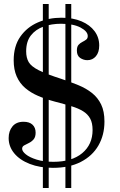

<svg xmlns="http://www.w3.org/2000/svg" viewBox="-20 -821 596 954"><path d="M243 13Q178 13 128 -6.5Q78 -26 50.5 -59.5Q23 -93 23 -135Q23 -170 42 -193Q61 -216 97 -216Q126 -216 141.5 -201.5Q157 -187 157 -162Q157 -140 147 -128.5Q137 -117 123.5 -110.5Q110 -104 100 -98.5Q90 -93 90 -82Q90 -69 108.5 -54Q127 -39 162 -28Q197 -17 245 -17Q337 -17 388.5 -60Q440 -103 440 -175Q440 -210 428 -232Q416 -254 392.5 -268.5Q369 -283 334 -293.5Q299 -304 253 -316Q208 -328 170.5 -344Q133 -360 105.5 -383.5Q78 -407 63 -441Q48 -475 48 -521Q48 -592 81 -639Q114 -686 168 -709.5Q222 -733 285 -733Q343 -733 385 -715Q427 -697 450 -666Q473 -635 473 -595Q473 -561 456.5 -541.5Q440 -522 414 -522Q395 -522 378.5 -533Q362 -544 362 -570Q362 -589 370 -598Q378 -607 389 -612.5Q400 -618 408 -624Q416 -630 416 -642Q416 -665 380.5 -684Q345 -703 283 -703Q236 -703 196.5 -689Q157 -675 133.5 -645Q110 -615 110 -566Q110 -534 122.5 -512.5Q135 -491 172.5 -472Q210 -453 285 -429Q330 -414 369 -398Q408 -382 437 -359Q466 -336 482.5 -302Q499 -268 499 -217Q499 -150 469 -98Q439 -46 381.5 -16.5Q324 13 243 13ZM193 113V-801H222V113ZM305 113V-801H334V113Z"/></svg>

Font: Libre Bodoni
Style: Regular
Weight: 400
Designer: Pablo Impallari, Rodrigo Fuenzalida
Foundry: Impallari Type
Version: Version 2.005;gftools[0.9.23]